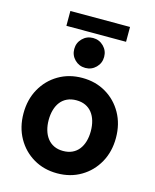

<svg xmlns="http://www.w3.org/2000/svg" viewBox="-127 -938 838 1037"><g transform="rotate(15 292.5 -420.0)"><path d="M174.8 -253.9Q174.8 -285.1 182.3 -311Q189.7 -336.9 204.5 -355.9Q219.3 -374.9 241.5 -385.2Q263.6 -395.5 292.6 -395.5Q321.6 -395.5 343.7 -385.2Q365.8 -374.9 380.6 -355.9Q395.4 -336.9 402.9 -311Q410.4 -285.1 410.4 -253.9Q410.4 -222.9 402.9 -196.9Q395.4 -170.9 380.6 -151.9Q365.8 -132.9 343.7 -122.6Q321.6 -112.3 292.6 -112.3Q263.6 -112.3 241.5 -122.9Q219.3 -133.5 204.5 -152.8Q189.7 -172.1 182.3 -197.8Q174.8 -223.5 174.8 -253.9ZM34.2 -253.9Q34.2 -176.6 67.9 -116.4Q101.6 -56.2 160 -21.8Q218.4 12.7 292.6 12.7Q367 12.7 425.3 -21.8Q483.6 -56.2 517.3 -116.4Q551 -176.6 551 -253.9Q551 -331.2 517.3 -391.4Q483.6 -451.6 425.3 -486Q367 -520.5 292.6 -520.5Q218.4 -520.5 160 -486Q101.6 -451.6 67.9 -391.4Q34.2 -331.2 34.2 -253.9ZM209 -660.2Q209 -625.3 233.3 -600.9Q257.7 -576.6 292.6 -576.6Q327.4 -576.6 351.8 -600.9Q376.2 -625.3 376.2 -660.2Q376.2 -695 351.8 -719.4Q327.4 -743.8 292.6 -743.8Q257.7 -743.8 233.3 -719.4Q209 -695 209 -660.2ZM135.7 -769.9H469.3V-852.9H135.7Z"/></g></svg>

Font: Giphurs SC
Style: Regular
Weight: 400
Version: Version 0.920